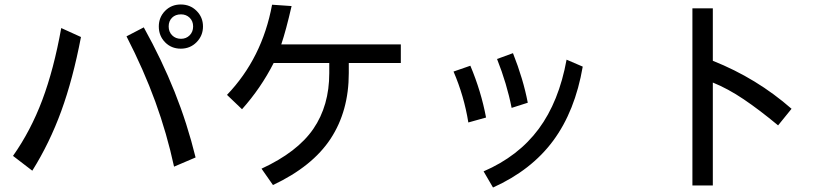

<svg xmlns="http://www.w3.org/2000/svg" viewBox="-20 -731 3720 856"><path d="M786 -514Q744 -514 716 -542.5Q688 -571 688 -613Q688 -654 716 -682.5Q744 -711 786 -711Q828 -711 856.5 -682.5Q885 -654 885 -613Q885 -572 856.5 -543Q828 -514 786 -514ZM841 -613Q841 -637 825.5 -652Q810 -667 787 -667Q762 -667 747 -652Q732 -637 732 -613Q732 -589 747.5 -573.5Q763 -558 787 -558Q810 -558 825.5 -573.5Q841 -589 841 -613ZM756 12Q724 -136 672.5 -277.5Q621 -419 544 -569L621 -609Q702 -463 758.5 -321.5Q815 -180 852 -29ZM38 -36Q117 -148 168.5 -285Q220 -422 253 -606L341 -566Q305 -378 253 -235.5Q201 -93 124 30Z M1767 -450H1535V-405Q1535 -236 1454 -112.5Q1373 11 1197 94L1146 21Q1306 -53 1377 -156.5Q1448 -260 1448 -405V-450H1200Q1143 -338 1059 -244L992 -308Q1149 -472 1193 -710L1280 -704Q1255 -595 1234 -533H1767Z M2261 -250Q2240 -357 2196 -468L2267 -494Q2313 -378 2333 -273ZM2136 33Q2291 -34 2381.5 -156Q2472 -278 2506 -465L2578 -434Q2544 -236 2446.5 -104Q2349 28 2178 105ZM2068 -185Q2049 -303 2002 -412L2077 -438Q2125 -324 2147 -207Z M3449 -172Q3366 -241 3295.5 -288.5Q3225 -336 3158 -363V96H3067V-694H3158V-460Q3354 -382 3509 -246Z"/></svg>

Font: LINE Seed Sans KR Regular
Style: Regular
Weight: 400
Designer: LINE VX Design & Sandoll Inc & Dalton Maag Ltd
Foundry: Sandoll Inc.
Version: Version 1.000